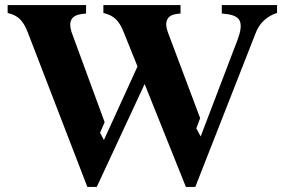

<svg xmlns="http://www.w3.org/2000/svg" viewBox="-20 -720 1118 754"><path d="M710 14 548 -390 360 14H323L89 -593Q76 -627 58.5 -644.5Q41 -662 10 -669V-700H318V-667L301 -665Q270 -661 260.5 -643Q251 -625 261 -594L391 -240L373 -199L388 -170L520 -459L466 -593Q453 -627 435 -644.5Q417 -662 386 -669V-700H689V-667L672 -665Q645 -661 636.5 -642.5Q628 -624 639 -594L766 -256L751 -216L768 -184L913 -564Q931 -611 922.5 -635.5Q914 -660 868 -665L851 -667V-700H1068V-669Q1040 -661 1017 -640Q994 -619 982 -585L747 14Z"/></svg>

Font: Redaction
Style: Bold
Weight: 700
Designer: Jeremy Mickel / Forest Young
Foundry: MCKL
Version: Version 2.001; Redaction Bold